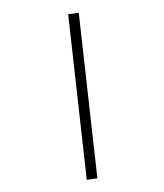

<svg xmlns="http://www.w3.org/2000/svg" viewBox="-142 -757 830 969"><g transform="rotate(20 273.0 -272.0)"><path d="M486.8 91.8 439 117.2 64.9 -636.2 112.8 -661.1Z"/></g></svg>

Font: Anonymous Pro
Style: Regular
Weight: 400
Monospace: yes
Designer: Mark Simonson
Version: Version 1.002